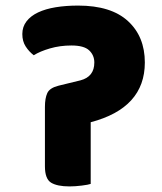

<svg xmlns="http://www.w3.org/2000/svg" viewBox="-20 -658 579 688"><path d="M499 -434Q499 -271 305 -220V1Q297 4 273 7Q249 10 229 10Q185 10 163 -3.5Q141 -17 141 -62V-275Q141 -306 149.5 -324.5Q158 -343 190 -351L268 -370Q318 -383 318 -434Q318 -460 299.5 -477.5Q281 -495 236 -495Q195 -495 159 -484.5Q123 -474 101 -460Q84 -473 72 -491.5Q60 -510 60 -536Q60 -562 75 -581.5Q90 -601 116.5 -613.5Q143 -626 179.5 -632Q216 -638 260 -638Q378 -638 438.5 -582.5Q499 -527 499 -434Z"/></svg>

Font: Baloo
Style: Regular
Weight: 400
Designer: Sarang Kulkarni and Ek Type
Foundry: Ek Type
Version: Version 1.443;PS 1.000;hotconv 16.6.51;makeotf.lib2.5.65220;